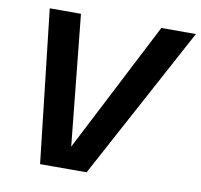

<svg xmlns="http://www.w3.org/2000/svg" viewBox="-77 -772 895 854"><g transform="rotate(10 370.0 -345.0)"><path d="M229 0 584 -690H740L368 0ZM158 0 80 -690H221L291 0Z"/></g></svg>

Font: Radio Canada Big SemiBold
Style: Italic
Weight: 600
Italic angle: -12°
Designer: Étienne Aubert Bonn
Foundry: Coppers and Brasses
Version: Version 1.001